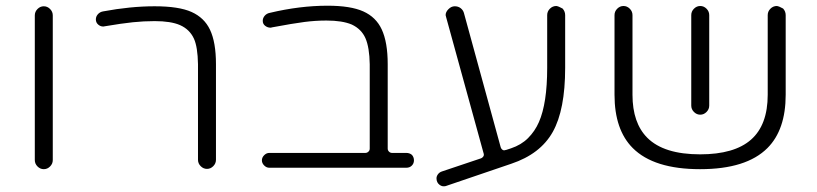

<svg xmlns="http://www.w3.org/2000/svg" viewBox="-20 -602 2864 673"><path d="M165 -41Q165 -28 155.5 -18.5Q146 -9 133.5 -9Q121 -9 111.5 -18.5Q102 -28 102 -41V-548Q102 -561 111.5 -570.5Q121 -580 133.5 -580Q146 -580 155.5 -570.5Q165 -561 165 -548Z M737 -42Q737 -29 727.5 -19.5Q718 -10 705.5 -10Q693 -10 683.5 -19.5Q674 -29 674 -42V-377Q673 -437 660 -466Q645 -499 611 -514Q579 -528 522 -528Q484 -528 445.5 -524Q407 -520 348 -510Q345 -509 342 -509Q332 -509 324 -516Q316 -523 316 -534Q316 -544 323 -552Q330 -560 341 -562Q437 -580 522 -580Q607 -580 651.5 -560Q696 -540 716 -498Q737 -454 737 -377Z M1261 -66Q1267 -66 1272 -71Q1276 -75 1276 -81V-377Q1275 -436 1261 -468Q1247 -500 1213 -516Q1180 -530 1124 -530Q1086 -530 1047 -525Q1008 -520 933 -506Q931 -505 928 -505Q918 -505 909.5 -511.5Q901 -518 901 -529Q901 -539 908 -547Q915 -555 926 -557Q1031 -582 1128 -582Q1209 -582 1253.5 -562Q1298 -542 1318 -499Q1339 -454 1339 -377V-81Q1339 -75 1343.5 -70.5Q1348 -66 1354 -66H1404Q1416 -66 1424 -59Q1431 -51 1431 -40Q1431 -29 1423.5 -21.5Q1416 -14 1404 -14H924Q914 -14 906 -22Q898 -30 898 -40Q898 -50 906 -58Q914 -66 924 -66Z M1675 -65Q1675 -65 1544 -541L1542 -549Q1542 -560 1552 -570Q1562 -580 1574 -580Q1586 -580 1594.5 -573.5Q1603 -567 1606 -557L1735 -86Q1736 -82 1739.5 -78.5Q1743 -75 1747 -75Q1751 -75 1771 -82Q1807 -94 1831 -118Q1855 -142 1869 -174Q1898 -240 1898 -364V-549Q1898 -562 1907.5 -571.5Q1917 -581 1930 -581Q1938 -580 1952 -572Q1961 -562 1961 -549V-364Q1961 -217 1917.5 -139.5Q1874 -62 1772 -28Q1545 49 1543 50Q1541 51 1534.5 51Q1528 51 1521 46Q1510 38 1510 23Q1510 16 1515 9Q1520 2 1529 -1L1666 -47Q1669 -48 1672.5 -51.5Q1676 -55 1676 -59Q1676 -63 1675 -65Z M2403 -232V-549Q2403 -562 2412.5 -571.5Q2422 -581 2434.5 -581Q2447 -581 2456.5 -571.5Q2466 -562 2466 -549V-232Q2466 -219 2456.5 -209.5Q2447 -200 2434.5 -200Q2422 -200 2412.5 -209.5Q2403 -219 2403 -232ZM2671 -549Q2671 -562 2680.5 -571.5Q2690 -581 2703 -581Q2711 -580 2725 -572Q2734 -562 2734 -549V-270Q2734 -147 2670 -83Q2596 -9 2434 -9Q2272 -9 2198 -83Q2134 -147 2134 -270Q2134 -270 2134 -549Q2134 -562 2143.5 -571.5Q2153 -581 2165.5 -581Q2178 -581 2187.5 -571.5Q2197 -562 2197 -549V-270Q2197 -171 2249 -119Q2307 -61 2434 -61Q2554 -61 2612.5 -112.5Q2671 -164 2671 -270Z"/></svg>

Font: Kurewa Gothic CJK TC Regular
Style: Regular
Weight: 400
Designer: Max Yao
Foundry: Max-Everyday
Version: Version 1.071; ttfautohint (v1.8.3)